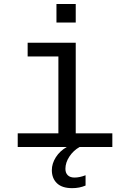

<svg xmlns="http://www.w3.org/2000/svg" viewBox="-20 -745 640 973"><path d="M363.8 -69.3H549.3V0H69.8V-69.3H275.9V-459H120.1V-528.3H363.8ZM266.1 -630.9V-724.6H363.8V-630.9ZM413.6 195.3Q382.8 208.5 345.7 208.5Q294.4 208.5 268.6 183.6Q242.7 158.7 242.7 117.2Q242.7 84 262.9 52Q283.2 20 318.4 0H383.3Q352.1 17.6 331.8 48.1Q311.5 78.6 311.5 110.8Q311.5 131.3 323.5 143.1Q335.4 154.8 357.4 154.8Q383.8 154.8 413.6 143.1Z"/></svg>

Font: Cousine
Style: Regular
Weight: 400
Monospace: yes
Designer: Steve Matteson
Foundry: Ascender Corporation
Version: Version 1.20